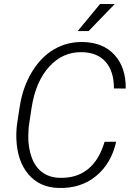

<svg xmlns="http://www.w3.org/2000/svg" viewBox="-20 -931 675 961"><path d="M561.5 -221.7Q536.6 -111.8 460.4 -49.6Q384.3 12.7 274.4 9.8Q179.2 7.8 122.8 -57.9Q66.4 -123.5 62 -234.9Q60.5 -272.9 65.4 -310.5L78.6 -396.5Q93.8 -494.6 139.4 -570.3Q185.1 -646 250.5 -684.1Q315.9 -722.2 394.5 -720.7Q496.1 -718.8 553.2 -656.2Q610.4 -593.8 609.4 -487.8L550.3 -488.3Q550.3 -573.7 509.3 -620.8Q468.3 -668 391.6 -669.9Q294.9 -672.4 226.8 -597.9Q158.7 -523.4 138.2 -392.1L123.5 -294.4L121.6 -250.5Q120.6 -192.9 138.4 -143.6Q156.2 -94.2 191.9 -68.4Q227.5 -42.5 277.3 -41Q362.3 -38.1 419.4 -83.7Q476.6 -129.4 503.4 -221.2ZM481 -911.1 554.2 -910.6 423.3 -775.4H368.7Z"/></svg>

Font: RobotoInd Light
Style: Italic
Weight: 300
Italic angle: -12°
Designer: Google
Version: Version 2.001151; 2014